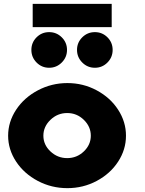

<svg xmlns="http://www.w3.org/2000/svg" viewBox="-20 -957 749 992"><path d="M148.9 -816.9V-937H557.1V-816.9ZM168.9 -634Q142.1 -661.1 142.1 -699.2Q142.1 -737.3 168.9 -764.2Q195.8 -791 233.9 -791Q272 -791 299.1 -764.2Q326.2 -737.3 326.2 -699.2Q326.2 -661.1 299.1 -634Q272 -606.9 233.9 -606.9Q195.8 -606.9 168.9 -634ZM405 -634Q377.9 -661.1 377.9 -699.2Q377.9 -737.3 405 -764.2Q432.1 -791 470.2 -791Q508.3 -791 535.2 -764.2Q562 -737.3 562 -699.2Q562 -661.1 535.2 -634Q508.3 -606.9 470.2 -606.9Q432.1 -606.9 405 -634ZM328.1 15.1Q246.1 15.1 175.3 -22.2Q104.5 -59.6 63.2 -122.1Q22 -184.6 22 -255.9Q22 -327.1 63.2 -389.9Q104.5 -452.6 175.5 -490.2Q246.6 -527.8 328.1 -527.8Q409.7 -527.8 479.7 -490.2Q549.8 -452.6 590.3 -390.1Q630.9 -327.6 630.9 -255.9Q630.9 -184.1 590.3 -121.8Q549.8 -59.6 479.7 -22.2Q409.7 15.1 328.1 15.1ZM240.7 -337.9Q204.1 -302.7 204.1 -255.9Q204.1 -209 240.7 -174.6Q277.3 -140.1 327.1 -140.1Q377 -140.1 413.1 -174.6Q449.2 -209 449.2 -255.9Q449.2 -302.7 413.1 -337.9Q377 -373 327.1 -373Q277.3 -373 240.7 -337.9Z"/></svg>

Font: Hussar Preview
Style: Bold
Weight: 700
Foundry: Cannot Into Space Fonts, PlusOne Fonts
Version: Version 2.29RC2 "Millennial"